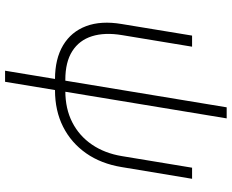

<svg xmlns="http://www.w3.org/2000/svg" viewBox="-98 -607 909 753"><g transform="rotate(90 356.5 -230.5)"><path d="M290.5 8.3Q210.9 8.3 157.7 -23.4Q104.5 -55.2 82.5 -113.8Q60.5 -172.4 74.2 -253.4L119.6 -529.3H163.1L117.7 -254.4Q106.4 -186.5 122.1 -136.7Q137.7 -86.9 180.4 -59.6Q223.1 -32.2 293 -32.2H336.4Q406.7 -32.2 460 -59.6Q513.2 -86.9 547.1 -136.7Q581.1 -186.5 592.3 -254.4L637.7 -529.3H681.2L635.3 -253.4Q622.1 -172.4 581.1 -113.8Q540 -55.2 477.1 -23.4Q414.1 8.3 334 8.3ZM257.3 204.1 400.9 -665H444.3L300.8 204.1Z"/></g></svg>

Font: Inter 24pt ExtraLight
Style: Italic
Weight: 250
Italic angle: -9.3988°
Version: Version 4.001;git-66647c0bb